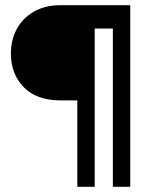

<svg xmlns="http://www.w3.org/2000/svg" viewBox="-20 -720 591 740"><path d="M44 -607Q66 -649 109.5 -674.5Q153 -700 214 -700H482V0H415V-610H345V0H278V-333H214Q121 -333 71.5 -384Q22 -435 22 -514Q22 -565 44 -607Z"/></svg>

Font: Lopes Sans Medium
Style: Regular
Weight: 500
Designer: Gabriel Lam, Diego Maldonado
Foundry: TypeRant, Foresti Design
Version: Version 4.000